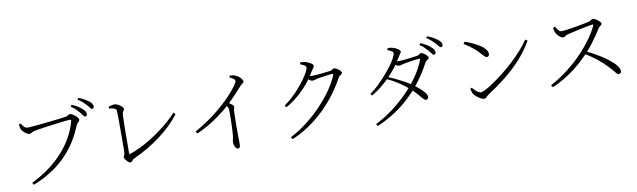

<svg xmlns="http://www.w3.org/2000/svg" viewBox="-47 -1418 6943 2093"><g transform="rotate(-10 3425.0 -372.0)"><path d="M187 19Q296 -35 384 -100Q472 -165 539 -240Q606 -315 652 -397.5Q698 -480 722 -569Q726 -582 721.5 -584.5Q717 -587 709 -587Q699 -587 671 -584Q643 -581 603 -576.5Q563 -572 519.5 -566Q476 -560 434.5 -554.5Q393 -549 361.5 -544Q330 -539 316 -535Q294 -531 278.5 -521.5Q263 -512 248 -512Q235 -512 217.5 -524Q200 -536 185.5 -551.5Q171 -567 166 -578Q162 -587 159.5 -599Q157 -611 155 -632L175 -640Q186 -622 202.5 -602.5Q219 -583 245 -583Q258 -583 291 -585.5Q324 -588 369 -592.5Q414 -597 462.5 -602.5Q511 -608 555 -612.5Q599 -617 631.5 -621.5Q664 -626 675 -628Q687 -631 694 -635.5Q701 -640 706.5 -644Q712 -648 719 -648Q729 -648 744.5 -640Q760 -632 775.5 -619.5Q791 -607 801.5 -594Q812 -581 812 -571Q812 -562 804.5 -554Q797 -546 787.5 -536Q778 -526 771 -509Q721 -384 643 -280Q565 -176 456 -95.5Q347 -15 202 43ZM883 -593Q873 -593 862.5 -608Q852 -623 836 -642Q820 -661 798.5 -683Q777 -705 744 -727L758 -744Q796 -729 823 -711.5Q850 -694 868 -677Q888 -660 896 -645.5Q904 -631 904 -616Q904 -605 898.5 -599Q893 -593 883 -593ZM971 -662Q959 -662 950 -677Q941 -692 923 -711Q906 -730 885 -748.5Q864 -767 830 -789L843 -806Q881 -792 908 -776Q935 -760 954 -746Q974 -730 983 -715Q992 -700 992 -685Q992 -674 986.5 -668Q981 -662 971 -662Z M1281 -14Q1273 -14 1262 -22Q1251 -30 1241 -41.5Q1231 -53 1224.5 -64Q1218 -75 1218 -82Q1218 -91 1226 -103.5Q1234 -116 1234 -144Q1234 -158 1234.5 -191.5Q1235 -225 1235 -270Q1235 -315 1235 -363.5Q1235 -412 1235 -458.5Q1235 -505 1234.5 -541Q1234 -577 1232 -596Q1232 -604 1226 -611Q1220 -618 1203.5 -624Q1187 -630 1153 -634L1152 -654Q1169 -660 1186.5 -664Q1204 -668 1215 -668Q1228 -668 1245 -661.5Q1262 -655 1277.5 -644.5Q1293 -634 1302.5 -622Q1312 -610 1312 -602Q1312 -595 1307 -588Q1302 -581 1296.5 -571.5Q1291 -562 1289 -545Q1288 -528 1287 -488Q1286 -448 1285 -395.5Q1284 -343 1284 -288.5Q1284 -234 1283.5 -187.5Q1283 -141 1283 -114Q1283 -104 1292 -106Q1349 -125 1408.5 -153.5Q1468 -182 1527 -218.5Q1586 -255 1642 -296Q1698 -337 1747.5 -380.5Q1797 -424 1836 -467L1856 -447Q1765 -328 1628 -226Q1491 -124 1331 -51Q1316 -44 1309 -35.5Q1302 -27 1296 -20.5Q1290 -14 1281 -14Z M2040 -223Q2118 -267 2185 -313Q2252 -359 2307.5 -405Q2363 -451 2407 -494Q2451 -537 2483 -574Q2515 -611 2536 -640Q2563 -677 2563 -690Q2563 -701 2550.5 -712Q2538 -723 2503 -740L2512 -759Q2528 -758 2542.5 -756Q2557 -754 2571 -748Q2589 -741 2606.5 -727.5Q2624 -714 2635.5 -698Q2647 -682 2647 -670Q2647 -662 2642 -657.5Q2637 -653 2627 -646.5Q2617 -640 2603 -624Q2574 -591 2532.5 -546.5Q2491 -502 2434 -448Q2414 -429 2378 -399.5Q2342 -370 2293.5 -335Q2245 -300 2184 -264Q2123 -228 2053 -198ZM2463 40Q2449 40 2439 27Q2429 14 2424 -4Q2419 -22 2419 -36Q2419 -50 2423.5 -65.5Q2428 -81 2431 -106Q2433 -125 2434.5 -155.5Q2436 -186 2437.5 -221Q2439 -256 2439.5 -290Q2440 -324 2440 -351Q2440 -378 2439 -391Q2438 -409 2432.5 -421Q2427 -433 2409 -452L2435 -475Q2459 -459 2479 -444.5Q2499 -430 2499 -417Q2499 -409 2495 -398Q2491 -387 2490 -369Q2487 -295 2486.5 -223Q2486 -151 2487 -93.5Q2488 -36 2488 -4Q2488 22 2482 31Q2476 40 2463 40Z M3051 19Q3148 -31 3238 -101Q3328 -171 3404 -251.5Q3480 -332 3536.5 -413.5Q3593 -495 3622 -568Q3627 -583 3614 -583Q3606 -583 3584.5 -580.5Q3563 -578 3536 -574Q3509 -570 3484.5 -566.5Q3460 -563 3445 -560Q3429 -556 3414.5 -551.5Q3400 -547 3390 -547Q3379 -547 3363.5 -558Q3348 -569 3330 -583L3345 -605Q3360 -603 3371.5 -601.5Q3383 -600 3392 -600Q3411 -600 3441.5 -602Q3472 -604 3503.5 -607.5Q3535 -611 3560 -614Q3585 -617 3595 -618Q3617 -622 3624.5 -630.5Q3632 -639 3644 -639Q3652 -639 3665.5 -632.5Q3679 -626 3691.5 -616.5Q3704 -607 3712.5 -596.5Q3721 -586 3721 -577Q3721 -569 3712.5 -562.5Q3704 -556 3693.5 -549Q3683 -542 3676 -529Q3609 -406 3518.5 -298Q3428 -190 3315.5 -103Q3203 -16 3067 43ZM3044 -333Q3090 -365 3135 -406.5Q3180 -448 3218.5 -492.5Q3257 -537 3286.5 -578.5Q3316 -620 3333 -652.5Q3350 -685 3350 -702Q3350 -715 3331.5 -726Q3313 -737 3287 -747L3293 -767Q3306 -767 3320.5 -766Q3335 -765 3351 -761Q3367 -756 3386 -746.5Q3405 -737 3418 -726.5Q3431 -716 3431 -707Q3431 -695 3422 -684.5Q3413 -674 3402 -655Q3361 -583 3308.5 -520.5Q3256 -458 3194 -405.5Q3132 -353 3060 -311Z M4743 -596Q4733 -596 4723 -611Q4713 -626 4696 -645Q4680 -664 4658.5 -685.5Q4637 -707 4605 -729L4618 -746Q4656 -731 4683 -714Q4710 -697 4728 -680Q4748 -663 4756 -648.5Q4764 -634 4764 -619Q4764 -608 4758.5 -602Q4753 -596 4743 -596ZM3990 39Q4097 -14 4192 -86.5Q4287 -159 4365 -240.5Q4443 -322 4499 -406Q4555 -490 4583 -567Q4590 -583 4572 -581Q4554 -580 4520.5 -575.5Q4487 -571 4454 -565.5Q4421 -560 4402 -556Q4386 -553 4371.5 -548.5Q4357 -544 4347 -544Q4336 -544 4319.5 -554.5Q4303 -565 4286 -579L4301 -600Q4316 -597 4327.5 -595.5Q4339 -594 4348 -594Q4367 -594 4398 -596.5Q4429 -599 4461.5 -603Q4494 -607 4520 -611Q4546 -615 4556 -616Q4578 -619 4585.5 -628.5Q4593 -638 4604 -638Q4613 -638 4626 -631.5Q4639 -625 4651.5 -615Q4664 -605 4672.5 -594.5Q4681 -584 4681 -575Q4681 -566 4672 -560Q4663 -554 4652.5 -547Q4642 -540 4636 -527Q4585 -431 4521.5 -345Q4458 -259 4380.5 -184Q4303 -109 4210 -47Q4117 15 4005 63ZM4571 -127Q4561 -127 4550.5 -137Q4540 -147 4525 -166Q4510 -185 4486 -211Q4462 -237 4425 -271Q4375 -315 4314.5 -354.5Q4254 -394 4183 -427L4196 -447Q4244 -428 4290 -406Q4336 -384 4377.5 -361.5Q4419 -339 4451 -316Q4489 -289 4523 -260.5Q4557 -232 4578 -205Q4599 -178 4600 -157Q4600 -143 4592.5 -135Q4585 -127 4571 -127ZM3986 -296Q4032 -328 4078.5 -372Q4125 -416 4167.5 -464.5Q4210 -513 4243 -557.5Q4276 -602 4294.5 -637.5Q4313 -673 4313 -689Q4313 -702 4295 -713Q4277 -724 4250 -734L4257 -754Q4270 -754 4284.5 -753.5Q4299 -753 4314 -748Q4331 -744 4349.5 -734Q4368 -724 4380 -713.5Q4392 -703 4392 -695Q4392 -682 4383 -672Q4374 -662 4363 -643Q4332 -589 4292 -536.5Q4252 -484 4205.5 -436.5Q4159 -389 4107.5 -347.5Q4056 -306 4002 -275ZM4832 -664Q4820 -664 4810.5 -679Q4801 -694 4783 -713Q4766 -731 4745.5 -749.5Q4725 -768 4691 -790L4704 -807Q4742 -793 4768.5 -777.5Q4795 -762 4814 -748Q4835 -732 4844 -717Q4853 -702 4853 -687Q4853 -676 4847.5 -670Q4842 -664 4832 -664Z M5201 -28Q5184 -28 5161 -40.5Q5138 -53 5118 -70Q5098 -87 5088 -101Q5081 -113 5075.5 -131.5Q5070 -150 5068 -160L5084 -171Q5100 -154 5115.5 -138.5Q5131 -123 5146.5 -113.5Q5162 -104 5178 -104Q5195 -104 5234 -124.5Q5273 -145 5325.5 -181Q5378 -217 5437 -263.5Q5496 -310 5554.5 -364Q5613 -418 5664 -475Q5715 -532 5750 -586L5774 -570Q5714 -465 5632.5 -375.5Q5551 -286 5454 -209Q5357 -132 5249 -62Q5241 -57 5234 -49Q5227 -41 5219.5 -34.5Q5212 -28 5201 -28ZM5307 -471Q5298 -471 5287.5 -479.5Q5277 -488 5257 -510Q5239 -532 5221 -549.5Q5203 -567 5183 -583.5Q5163 -600 5138 -618Q5113 -636 5081 -656L5094 -678Q5135 -665 5177 -645.5Q5219 -626 5255 -603.5Q5291 -581 5312.5 -554.5Q5334 -528 5334 -502Q5334 -487 5326.5 -479Q5319 -471 5307 -471Z M5942 -47Q6013 -84 6082 -132.5Q6151 -181 6215 -237.5Q6279 -294 6334.5 -356Q6390 -418 6434.5 -482Q6479 -546 6507 -607Q6513 -623 6495 -620Q6466 -615 6427.5 -607.5Q6389 -600 6349 -591.5Q6309 -583 6275 -575Q6241 -567 6220 -562Q6205 -559 6196.5 -553Q6188 -547 6181.5 -542Q6175 -537 6163 -537Q6151 -537 6135 -548Q6119 -559 6106 -574Q6093 -589 6087 -600Q6083 -608 6078.5 -623Q6074 -638 6072 -659L6095 -668Q6102 -657 6110.5 -642.5Q6119 -628 6131 -617.5Q6143 -607 6159 -607Q6175 -607 6205.5 -611Q6236 -615 6274.5 -621Q6313 -627 6351 -634Q6389 -641 6421 -647.5Q6453 -654 6470 -658Q6480 -661 6487 -666.5Q6494 -672 6500.5 -676Q6507 -680 6514 -680Q6523 -680 6538 -673Q6553 -666 6567 -655Q6581 -644 6591 -633Q6601 -622 6601 -614Q6601 -605 6593.5 -599Q6586 -593 6577 -586Q6568 -579 6561 -569Q6544 -541 6517 -501Q6490 -461 6456 -416.5Q6422 -372 6383 -329Q6348 -291 6304 -250Q6260 -209 6206.5 -168Q6153 -127 6091 -89.5Q6029 -52 5958 -22ZM6692 -38Q6680 -38 6669.5 -49Q6659 -60 6643 -80.5Q6627 -101 6598 -131Q6561 -171 6522.5 -204Q6484 -237 6443 -266.5Q6402 -296 6354 -323L6375 -347Q6437 -318 6498 -282Q6559 -246 6609 -208Q6659 -170 6689 -134Q6719 -98 6719 -68Q6719 -56 6712.5 -47Q6706 -38 6692 -38Z"/></g></svg>

Font: Noto Serif SC ExtraLight Light
Style: Regular
Weight: 300
Version: Version 2.002-H1;hotconv 1.1.0;makeotfexe 2.6.0